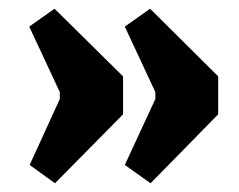

<svg xmlns="http://www.w3.org/2000/svg" viewBox="-20 -450 547 440"><path d="M324 -430 480 -275V-188L325 -30L266 -72L336 -223V-239L266 -389ZM105 -430 262 -275V-188L106 -30L48 -72L117 -223V-239L47 -389Z"/></svg>

Font: Grenze Gotisch Black
Style: Regular
Weight: 900
Designer: Renata Polastri
Foundry: Omnibus-Type
Version: Version 1.001